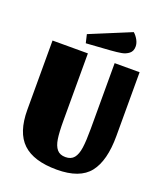

<svg xmlns="http://www.w3.org/2000/svg" viewBox="-159 -966 927 1092"><g transform="rotate(20 305.0 -420.5)"><path d="M315 22Q175 22 108.5 -41Q42 -104 42 -241V-660H256V-252Q256 -183 262 -143.5Q268 -104 285.5 -83Q303 -62 337 -62Q371 -62 388.5 -83.5Q406 -105 412 -147Q418 -189 418 -263V-660H569V-274Q569 -124 511.5 -51Q454 22 315 22ZM498 -789Q498 -761 479.5 -746.5Q461 -732 436 -727.5Q411 -723 371 -720L225 -710L213 -761L460 -863Q476 -849 487 -829Q498 -809 498 -789Z"/></g></svg>

Font: Sansita ExtraBold
Style: Regular
Weight: 800
Designer: Pablo Cosgaya
Foundry: Omnibus-Type
Version: Version 1.006